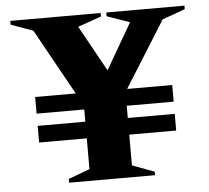

<svg xmlns="http://www.w3.org/2000/svg" viewBox="-51 -758 888 815"><g transform="rotate(-5 393.0 -350.0)"><path d="M211 3V-13L302 -47V-178H99V-249H302V-301H99V-372H272L116 -653L22 -687V-703H407V-688L307 -653L415 -458L528 -653L431 -687V-703H764V-688L667 -653L491 -372H683V-301H483V-249H683V-178H483V-47L577 -12V3Z"/></g></svg>

Font: Wittgenstein Black
Style: Regular
Weight: 900
Designer: Jörg Drees
Foundry: Jörg Drees
Version: Version 1.303; ttfautohint (v1.8.4.7-5d5b)